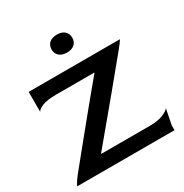

<svg xmlns="http://www.w3.org/2000/svg" viewBox="-182 -944 1041 1086"><g transform="rotate(-30 338.0 -400.5)"><path d="M10 0Q12 -5 21 -20Q30 -35 48 -58Q70 -85 102.5 -125Q135 -165 174.5 -213.5Q214 -262 256.5 -314Q299 -366 340 -415.5Q381 -465 416 -507V-509H170Q105 -509 74.5 -495.5Q44 -482 40 -469V-600H636Q633 -594 622 -579Q611 -564 594 -544Q562 -506 525.5 -461Q489 -416 449.5 -368.5Q410 -321 370 -273Q330 -225 292 -179.5Q254 -134 221 -94V-91H536Q592 -91 624.5 -105Q657 -119 666 -132L646 -31V0ZM340 -684Q308 -684 290 -700Q272 -716 272 -742Q272 -769 289.5 -785Q307 -801 340 -801Q372 -801 389.5 -785Q407 -769 407 -742Q407 -716 389.5 -700Q372 -684 340 -684Z"/></g></svg>

Font: Red Rose Medium
Style: Regular
Weight: 500
Designer: Jaikishan Patel
Version: Version 2.000